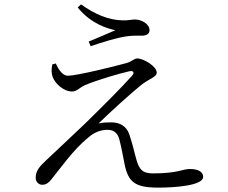

<svg xmlns="http://www.w3.org/2000/svg" viewBox="-20 -829 1040 877"><path d="M219 -535C215 -515 214 -497 220 -479C230 -450 268 -411 310 -411C330 -411 341 -427 368 -440C425 -464 524 -493 569 -503C588 -508 597 -499 583 -483C540 -434 444 -338 368 -264C316 -214 234 -138 192 -98C165 -72 143 -52 143 -17C143 2 157 15 173 15C191 15 203 5 215 -10C255 -59 314 -144 381 -199C411 -226 441 -236 472 -236C505 -236 520 -215 526 -189C535 -153 543 -111 549 -79C566 2 595 28 703 28C778 28 908 19 908 -21C908 -43 887 -57 848 -57C811 -57 794 -37 679 -37C631 -37 615 -54 601 -107C592 -143 581 -185 570 -217C557 -254 525 -270 490 -270C473 -270 450 -270 430 -265C484 -318 588 -412 629 -444C664 -470 696 -478 696 -497C696 -526 636 -562 607 -562C592 -562 583 -548 558 -541C501 -525 329 -483 290 -483C269 -483 250 -505 235 -539ZM507 -691C476 -677 425 -656 385 -639L394 -618C435 -632 522 -660 566 -664C593 -667 608 -666 628 -666C654 -666 663 -678 663 -691C663 -720 626 -740 596 -740C579 -740 567 -735 539 -736C474 -738 415 -763 350 -809L335 -795C396 -719 473 -698 507 -691Z"/></svg>

Font: Source Han Serif
Style: Regular
Weight: 400
Designer: Ryoko NISHIZUKA 西塚涼子 (kana & ideographs); Frank Grießhammer (Latin, Greek & Cyrillic); Wenlong ZHANG 张文龙 (bopomofo); San
Foundry: Adobe Systems Incorporated
Version: Version 1.001;PS 1.001;hotconv 16.6.54;makeotf.lib2.5.65590